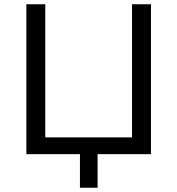

<svg xmlns="http://www.w3.org/2000/svg" viewBox="-20 -725 834 903"><path d="M356 158V0H104V-705H193V-79H601V-705H690V0H439V158Z"/></svg>

Font: Nunito Sans 8pt
Style: Regular
Weight: 400
Version: Version 3.101;gftools[0.9.27]